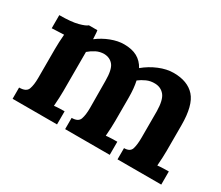

<svg xmlns="http://www.w3.org/2000/svg" viewBox="-95 -739 1109 962"><g transform="rotate(30 460.0 -258.0)"><path d="M41 0V-65Q82 -65 91 -89.5Q100 -114 100 -154V-322Q100 -340 101 -362.5Q102 -385 104 -407Q88 -406 66.5 -405.5Q45 -405 34 -404V-480Q103 -480 140.5 -490Q178 -500 188 -510H237Q239 -500 239.5 -485Q240 -470 241 -460Q275 -486 314.5 -501Q354 -516 389 -516Q435 -516 465 -499.5Q495 -483 513 -450Q549 -480 592.5 -498Q636 -516 676 -516Q757 -516 798.5 -469.5Q840 -423 840 -308V-161Q840 -147 839 -121.5Q838 -96 836 -73Q852 -75 871.5 -75.5Q891 -76 901 -76V0H648V-65Q683 -65 690.5 -89.5Q698 -114 698 -154V-307Q697 -372 676.5 -397Q656 -422 622 -423Q596 -424 573.5 -414Q551 -404 533 -390Q542 -350 542 -295V-161Q542 -147 541 -121.5Q540 -96 538 -73Q554 -75 573 -75.5Q592 -76 603 -76V0H345V-65Q383 -65 391.5 -89.5Q400 -114 400 -154L399 -310Q399 -375 380 -399Q361 -423 327 -424Q302 -424 280.5 -413Q259 -402 242 -387V-161Q242 -147 241 -121.5Q240 -96 238 -73Q254 -75 271 -75.5Q288 -76 298 -76V0Z"/></g></svg>

Font: Lora
Style: Bold
Weight: 700
Designer: Olga Karpushina, Alexei Vanyashin (Cyrillic)
Foundry: Cyreal
Version: Version 3.006; ttfautohint (v1.8.4.7-5d5b);gftools[0.9.30]